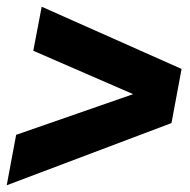

<svg xmlns="http://www.w3.org/2000/svg" viewBox="-27 -618 565 571"><path d="M-7 -67 21 -217 369 -338 72 -467 97 -598 513 -413 483 -252Z"/></svg>

Font: TypoPRO Montserrat
Style: Italic
Weight: 800
Italic angle: -11.3°
Designer: Julieta Ulanovsky
Foundry: Julieta Ulanovsky
Version: Version 6.001